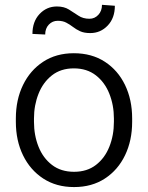

<svg xmlns="http://www.w3.org/2000/svg" viewBox="-20 -756 605 786"><path d="M44.9 -257.3V-271Q44.9 -347.7 74.2 -408Q103.5 -468.3 156.7 -503.2Q210 -538.1 282.2 -538.1Q355.5 -538.1 409.2 -503.2Q462.9 -468.3 491.9 -408Q521 -347.7 521 -271V-257.3Q521 -180.7 491.9 -120.4Q462.9 -60.1 409.4 -25.1Q356 9.8 283.2 9.8Q210.4 9.8 157 -25.1Q103.5 -60.1 74.2 -120.4Q44.9 -180.7 44.9 -257.3ZM119.1 -271V-257.3Q119.1 -202.1 137.7 -155.5Q156.2 -108.9 192.9 -80.8Q229.5 -52.7 283.2 -52.7Q336.4 -52.7 372.8 -80.8Q409.2 -108.9 427.7 -155.5Q446.3 -202.1 446.3 -257.3V-271Q446.3 -325.2 427.7 -372.1Q409.2 -418.9 372.6 -447.5Q335.9 -476.1 282.2 -476.1Q229 -476.1 192.6 -447.5Q156.2 -418.9 137.7 -372.1Q119.1 -325.2 119.1 -271ZM397.5 -736.3 450.2 -732.4Q450.2 -682.1 420.9 -651.4Q391.6 -620.6 349.6 -620.6Q324.2 -620.6 307.9 -628.2Q291.5 -635.7 278.6 -645.8Q265.6 -655.8 251.2 -663.3Q236.8 -670.9 216.3 -670.9Q194.8 -670.9 179.9 -655.3Q165 -639.6 165 -614.7L112.8 -617.2Q112.8 -667.5 141.8 -698.5Q170.9 -729.5 212.9 -729.5Q242.2 -729.5 262.2 -717Q282.2 -704.6 301 -691.9Q319.8 -679.2 346.2 -679.2Q367.7 -679.2 382.6 -695.3Q397.5 -711.4 397.5 -736.3Z"/></svg>

Font: Vazirmatn RD UI Light
Style: Regular
Weight: 300
Designer: Saber Rastikerdar
Foundry: Saber Rastikerdar
Version: Version 33.003